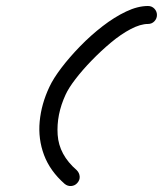

<svg xmlns="http://www.w3.org/2000/svg" viewBox="-20 -591 544 641"><path d="M504 -541Q504 -529 495.5 -520Q487 -511 474 -511Q449 -511 416.5 -494Q384 -477 350.5 -449Q317 -421 286 -389Q255 -357 232 -327Q209 -297 199 -275Q168 -208 172.5 -141Q177 -74 236 -23Q245 -14 246 -2Q247 10 238 20Q230 29 218 30Q206 31 196 23Q147 -20 127 -73.5Q107 -127 112.5 -185.5Q118 -244 145 -301Q158 -329 185 -364.5Q212 -400 247.5 -436.5Q283 -473 322.5 -503.5Q362 -534 401 -552.5Q440 -571 474 -571Q487 -571 495.5 -562Q504 -553 504 -541Z"/></svg>

Font: FRB American Cursive Guidelines Arrows
Style: Bold Italic
Weight: 700
Italic angle: -25°
Version: Version 2.0;Modular Font Editor K font №1